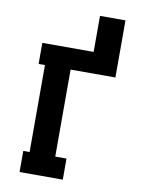

<svg xmlns="http://www.w3.org/2000/svg" viewBox="-100 -1008 800 1076"><g transform="rotate(10 300.0 -470.0)"><path d="M88 0V-120H124V-615H88V-735H380V-940H525V-615H270V-120H334V0Z"/></g></svg>

Font: Iosevka Etoile Heavy
Style: Regular
Weight: 900
Designer: Belleve Invis
Foundry: Belleve Invis
Version: Version 22.1.2; ttfautohint (v1.8.4)